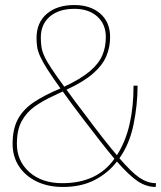

<svg xmlns="http://www.w3.org/2000/svg" viewBox="-20 -731 639 762"><path d="M230 11Q170 11 125 -11Q80 -33 55 -71.5Q30 -110 30 -160Q30 -219 51 -258Q72 -297 114.5 -325.5Q157 -354 220 -380Q187 -426 168 -456Q149 -486 139.5 -507Q130 -528 127.5 -544.5Q125 -561 125 -580Q125 -641 165.5 -676Q206 -711 275 -711Q339 -711 378 -677Q417 -643 417 -584Q417 -543 401.5 -507Q386 -471 348.5 -438.5Q311 -406 244 -375Q259 -354 278 -328.5Q297 -303 320 -273Q358 -222 388.5 -183Q419 -144 444 -115Q478 -168 494 -237Q510 -306 510 -391H526Q526 -315 510 -237Q494 -159 454 -103Q502 -47 534 -25.5Q566 -4 599 -4L598 11Q561 11 527 -11.5Q493 -34 444 -90Q410 -45 356.5 -17Q303 11 230 11ZM142 -582Q142 -562 144.5 -545Q147 -528 156 -508Q165 -488 184 -459.5Q203 -431 235 -387Q299 -417 335 -447Q371 -477 385.5 -510Q400 -543 400 -584Q400 -635 366 -665.5Q332 -696 275 -696Q214 -696 178 -665.5Q142 -635 142 -582ZM47 -160Q47 -92 96.5 -48Q146 -4 227 -4Q366 -4 434 -101Q409 -131 378.5 -170Q348 -209 309 -260Q285 -292 265 -318.5Q245 -345 229 -368L187 -348Q150 -331 118 -308.5Q86 -286 66.5 -251Q47 -216 47 -160Z"/></svg>

Font: Prodigy Sans Thin
Style: Regular
Weight: 100
Designer: Wei Huang
Foundry: Wei Huang
Version: Version 1.003; ttfautohint (v1.8.3)